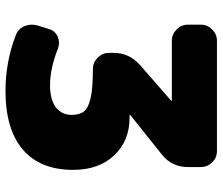

<svg xmlns="http://www.w3.org/2000/svg" viewBox="-74 -486 790 681"><g transform="rotate(90 320.5 -145.0)"><path d="M397 -210Q479 -210 530.5 -155.5Q582 -101 582 -10Q582 107 510 168.5Q438 230 302 230Q198 230 103 193Q81 184 72 162Q63 140 70 116L83 74Q90 53 110.5 44.5Q131 36 152 44Q222 72 282 72Q333 72 360 51.5Q387 31 387 -5Q387 -33 374.5 -48.5Q362 -64 327 -72Q292 -80 224 -80Q201 -80 184 -97Q167 -114 167 -137V-153Q167 -209 210 -247L336 -357Q337 -358 337 -359Q337 -360 336 -360H124Q101 -360 84 -377Q67 -394 67 -417V-463Q67 -486 84 -503Q101 -520 124 -520H515Q539 -520 555.5 -503Q572 -486 572 -463V-417Q572 -360 528 -325L388 -213Q387 -212 387 -211Q387 -210 388 -210Z"/></g></svg>

Font: Rounded Mplus 1c Black
Style: Regular
Weight: 900
Version: Version 1.059.20150529